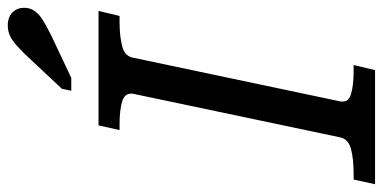

<svg xmlns="http://www.w3.org/2000/svg" viewBox="-284 -718 983 493"><g transform="rotate(-90 207.5 -471.5)"><path d="M101 -88 213 -620Q217 -642 194.5 -649Q172 -656 135 -656H120L132 -710H426L413 -656H398Q362 -656 336 -649.5Q310 -643 306 -622L194 -91Q189 -69 211.5 -62Q234 -55 271 -55H287L274 0H-19L-7 -55H9Q45 -55 70.5 -61.5Q96 -68 101 -88ZM315 -899Q329 -913 340.5 -923Q352 -933 363.5 -938Q375 -943 389 -943Q410 -943 422 -931Q434 -919 434 -901Q434 -885 425 -873Q416 -861 400 -851.5Q384 -842 362 -831L254 -780H221L226 -804Z"/></g></svg>

Font: Roboto Serif
Style: Italic
Weight: 400
Italic angle: -10°
Designer: Greg Gazdowicz
Foundry: Commercial Type
Version: Version 1.008